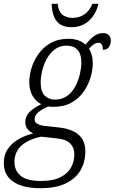

<svg xmlns="http://www.w3.org/2000/svg" viewBox="-60 -750 603 1010"><path d="M153 240Q60 240 10 206Q-40 172 -40 108Q-40 63 -17.5 31.5Q5 0 40.5 -19.5Q76 -39 115 -48Q97 -56 85 -71Q73 -86 73 -108Q73 -134 90.5 -155.5Q108 -177 157 -202Q128 -217 111 -246.5Q94 -276 94 -318Q94 -353 106 -392.5Q118 -432 143 -467Q168 -502 207 -524Q246 -546 300 -546Q326 -546 349.5 -538.5Q373 -531 390 -515Q412 -543 434 -559.5Q456 -576 483 -576Q502 -576 512.5 -565Q523 -554 523 -536Q523 -517 513 -502.5Q503 -488 481 -488Q481 -525 458 -525Q445 -525 433 -516.5Q421 -508 408 -494Q417 -480 422.5 -460.5Q428 -441 428 -416Q428 -383 416.5 -343.5Q405 -304 380.5 -268.5Q356 -233 316.5 -210.5Q277 -188 221 -188Q205 -188 194 -190Q163 -177 142.5 -160.5Q122 -144 122 -122Q122 -106 136.5 -98.5Q151 -91 170 -88L254 -79Q320 -71 354.5 -40.5Q389 -10 389 48Q389 99 365 143Q341 187 288.5 213.5Q236 240 153 240ZM229 -226Q267 -226 294 -246Q321 -266 337 -297Q353 -328 360.5 -361Q368 -394 368 -419Q368 -467 347 -488.5Q326 -510 291 -510Q254 -510 228 -490Q202 -470 185.5 -439.5Q169 -409 161.5 -376Q154 -343 154 -316Q154 -269 175 -247.5Q196 -226 229 -226ZM155 202Q220 202 258.5 182Q297 162 314 130.5Q331 99 331 62Q331 26 308.5 4Q286 -18 238 -22L158 -31Q94 -19 55 14Q16 47 16 103Q16 146 48 174Q80 202 155 202ZM316 -607Q263 -607 238 -639Q213 -671 212 -730H244Q246 -693 266.5 -674.5Q287 -656 321 -656Q356 -656 383 -673.5Q410 -691 426 -730H458Q445 -675 408 -641Q371 -607 316 -607Z"/></svg>

Font: Noto Serif SemiCondensed Light
Style: Italic
Weight: 300
Width: 4
Italic angle: -12°
Designer: Monotype Design Team
Foundry: Monotype Imaging Inc.
Version: Version 2.013; ttfautohint (v1.8.4.7-5d5b)